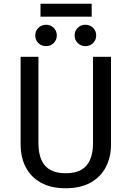

<svg xmlns="http://www.w3.org/2000/svg" viewBox="-20 -992 702 1024"><path d="M476 -689H572V-221Q572 -153 544 -100Q516 -47 462 -17.5Q408 12 330 12Q252 12 198.5 -17.5Q145 -47 117.5 -100Q90 -153 90 -221V-689H185V-228Q185 -175 201 -139Q217 -103 249 -85.5Q281 -68 330 -68Q380 -68 412 -85.5Q444 -103 460 -139Q476 -175 476 -228ZM435 -860Q460 -860 476.5 -843.5Q493 -827 493 -803Q493 -779 476.5 -762.5Q460 -746 435 -746Q411 -746 394.5 -762.5Q378 -779 378 -803Q378 -827 394.5 -843.5Q411 -860 435 -860ZM226 -860Q250 -860 266.5 -843.5Q283 -827 283 -803Q283 -779 266.5 -762.5Q250 -746 226 -746Q201 -746 184.5 -762.5Q168 -779 168 -803Q168 -827 184.5 -843.5Q201 -860 226 -860ZM469 -972V-903H196V-972Z"/></svg>

Font: Fira Sans Variable
Style: Regular
Weight: 400
Designer: Carrois Corporate & Edenspiekermann AG
Foundry: Carrois Corporate GbR & Edenspiekermann AG
Version: Version 4.202